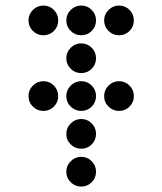

<svg xmlns="http://www.w3.org/2000/svg" viewBox="-20 -689 587 694"><path d="M190.4 -615.2Q190.4 -592.8 174.8 -577.1Q159.2 -561.5 136.7 -561.5Q114.7 -561.5 98.9 -577.1Q83 -592.8 83 -615.2Q83 -637.2 98.9 -653.1Q114.7 -668.9 136.7 -668.9Q159.2 -668.9 174.8 -653.1Q190.4 -637.2 190.4 -615.2ZM327.1 -615.2Q327.1 -592.8 311.5 -577.1Q295.9 -561.5 273.4 -561.5Q251.5 -561.5 235.6 -577.1Q219.7 -592.8 219.7 -615.2Q219.7 -637.2 235.6 -653.1Q251.5 -668.9 273.4 -668.9Q295.9 -668.9 311.5 -653.1Q327.1 -637.2 327.1 -615.2ZM463.9 -615.2Q463.9 -592.8 448.2 -577.1Q432.6 -561.5 410.2 -561.5Q388.2 -561.5 372.3 -577.1Q356.4 -592.8 356.4 -615.2Q356.4 -637.2 372.3 -653.1Q388.2 -668.9 410.2 -668.9Q432.6 -668.9 448.2 -653.1Q463.9 -637.2 463.9 -615.2ZM327.1 -478.5Q327.1 -456.1 311.5 -440.4Q295.9 -424.8 273.4 -424.8Q251.5 -424.8 235.6 -440.4Q219.7 -456.1 219.7 -478.5Q219.7 -500.5 235.6 -516.4Q251.5 -532.2 273.4 -532.2Q295.9 -532.2 311.5 -516.4Q327.1 -500.5 327.1 -478.5ZM327.1 -341.8Q327.1 -319.3 311.5 -303.7Q295.9 -288.1 273.4 -288.1Q251.5 -288.1 235.6 -303.7Q219.7 -319.3 219.7 -341.8Q219.7 -363.8 235.6 -379.6Q251.5 -395.5 273.4 -395.5Q295.9 -395.5 311.5 -379.6Q327.1 -363.8 327.1 -341.8ZM327.1 -205.1Q327.1 -182.6 311.5 -167Q295.9 -151.4 273.4 -151.4Q251.5 -151.4 235.6 -167Q219.7 -182.6 219.7 -205.1Q219.7 -227.1 235.6 -242.9Q251.5 -258.8 273.4 -258.8Q295.9 -258.8 311.5 -242.9Q327.1 -227.1 327.1 -205.1ZM327.1 -68.4Q327.1 -45.9 311.5 -30.3Q295.9 -14.6 273.4 -14.6Q251.5 -14.6 235.6 -30.3Q219.7 -45.9 219.7 -68.4Q219.7 -90.3 235.6 -106.2Q251.5 -122.1 273.4 -122.1Q295.9 -122.1 311.5 -106.2Q327.1 -90.3 327.1 -68.4ZM190.4 -341.8Q190.4 -319.3 174.8 -303.7Q159.2 -288.1 136.7 -288.1Q114.7 -288.1 98.9 -303.7Q83 -319.3 83 -341.8Q83 -363.8 98.9 -379.6Q114.7 -395.5 136.7 -395.5Q159.2 -395.5 174.8 -379.6Q190.4 -363.8 190.4 -341.8ZM463.9 -341.8Q463.9 -319.3 448.2 -303.7Q432.6 -288.1 410.2 -288.1Q388.2 -288.1 372.3 -303.7Q356.4 -319.3 356.4 -341.8Q356.4 -363.8 372.3 -379.6Q388.2 -395.5 410.2 -395.5Q432.6 -395.5 448.2 -379.6Q463.9 -363.8 463.9 -341.8Z"/></svg>

Font: DatDot
Style: Regular
Weight: 400
Designer: GGBot
Version: 1.00